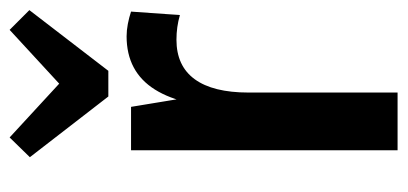

<svg xmlns="http://www.w3.org/2000/svg" viewBox="-238 -588 826 389"><g transform="rotate(-90 174.5 -393.0)"><path d="M65 -540H153L182 -364V0H65ZM152 -324Q152 -434 188 -491.5Q224 -549 296 -549Q308 -549 321 -546.5Q334 -544 346 -540L339 -441Q315 -448 289 -448Q236 -448 209 -411Q182 -374 182 -302ZM349 -746 226 -586H174L51 -745L91 -786L231 -657H169L309 -786Z"/></g></svg>

Font: Pathway Extreme Condensed SemiBold
Style: Regular
Weight: 600
Width: 3
Version: Version 1.001;gftools[0.9.26]